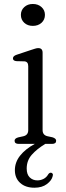

<svg xmlns="http://www.w3.org/2000/svg" viewBox="-20 -706 324 942"><path d="M141 -579Q115.5 -579 99 -594.2Q82.5 -609.5 82.5 -633Q82.5 -656 99 -671.2Q115.5 -686.5 141 -686.5Q167 -686.5 183.8 -671.2Q200.5 -656 200.5 -633Q200.5 -609.5 183.8 -594.2Q167 -579 141 -579ZM189 -447.5V-67.5Q189 -43 213.5 -37.5L237 -32.5Q255.5 -27 255.5 -15.5Q255.5 0 235 0H202Q161 25 136 53.2Q111 81.5 111 121Q111 150 126 164.5Q141 179 163.5 179Q179 179 193.5 171.8Q208 164.5 216.5 149.5Q223 140 231 141.5Q235 142 238 146.2Q241 150.5 238.5 158Q234 179 210.2 197Q186.5 215 149 215Q105 215 79 191.5Q53 168 53 129Q53 90 78.5 57.8Q104 25.5 150.5 0H72Q51.5 0 51.5 -15.5Q51.5 -27 69.5 -32L94.5 -37.5Q118.5 -43 118.5 -67.5V-381.5Q118.5 -403.5 100 -405L60 -406Q43.5 -408 43.5 -419.5Q43.5 -431.5 62 -437.5L131 -460.5Q143 -464.5 152 -467.2Q161 -470 167.5 -470Q189 -470 189 -447.5Z"/></svg>

Font: Fraunces 9pt S050 Light
Style: Regular
Weight: 300
Version: Version 1.000; ttfautohint (v1.8.3)